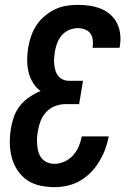

<svg xmlns="http://www.w3.org/2000/svg" viewBox="-20 -763 540 791"><path d="M205 8Q174 8 144.5 1.5Q115 -5 91.5 -21Q68 -37 52 -61.5Q36 -86 28.5 -114Q21 -142 20.5 -172.5Q20 -203 25 -234Q29 -258 37.5 -282.5Q46 -307 62.5 -327.5Q79 -348 101 -363Q123 -378 147 -388Q128 -402 115.5 -422.5Q103 -443 97.5 -466.5Q92 -490 92 -515.5Q92 -541 96 -566Q100 -590 108 -613.5Q116 -637 129.5 -658Q143 -679 163 -696Q183 -713 205.5 -724Q228 -735 252 -739Q276 -743 300 -743Q325 -743 349 -739.5Q373 -736 394.5 -727.5Q416 -719 433.5 -704Q451 -689 461.5 -668.5Q472 -648 475 -624Q478 -600 474 -575Q474 -573 473.5 -570.5Q473 -568 472 -566H361Q361 -567 361 -568Q361 -569 362 -570Q364 -585 362 -600Q360 -615 351.5 -626Q343 -637 329 -642Q315 -647 300 -647Q282 -647 264.5 -639.5Q247 -632 234.5 -617.5Q222 -603 215.5 -585.5Q209 -568 206 -550Q204 -537 203 -523.5Q202 -510 203.5 -497Q205 -484 208.5 -472Q212 -460 220 -450Q228 -440 240 -435Q252 -430 265 -430H322L306 -334H249Q228 -334 207 -326Q186 -318 170.5 -301.5Q155 -285 147 -264Q139 -243 136 -222Q133 -207 132.5 -192Q132 -177 133.5 -162Q135 -147 139.5 -133.5Q144 -120 153 -109.5Q162 -99 176 -93.5Q190 -88 205 -88Q225 -88 246 -97.5Q267 -107 281.5 -123.5Q296 -140 304.5 -160Q313 -180 317 -201H428Q423 -174 413.5 -148.5Q404 -123 389.5 -98.5Q375 -74 355 -53.5Q335 -33 310 -18.5Q285 -4 258 2Q231 8 205 8Z"/></svg>

Font: Iosevka Curly Oblique
Style: Bold
Weight: 700
Italic angle: -9°
Monospace: yes
Designer: Belleve Invis
Foundry: Belleve Invis
Version: Version 11.1.0; ttfautohint (v1.8.3)